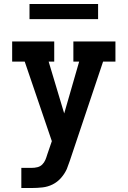

<svg xmlns="http://www.w3.org/2000/svg" viewBox="-20 -728 640 963"><path d="M87 215V114H139Q154 114 168 110.5Q182 107 192 97Q202 87 207.5 74Q213 61 217 47L240 -20L178 -202L104 -419H41V-520H252V-419H224L302 -159L377 -419H348V-520H559V-419H497L330 79Q326 89 322.5 99.5Q319 110 315 120Q304 144 286 164.5Q268 185 244 197Q220 209 193 212Q166 215 139 215ZM128 -632V-708H472V-632Z"/></svg>

Font: Iosevka Plex Etoile
Style: Bold
Weight: 700
Designer: Belleve Invis
Foundry: Belleve Invis
Version: Version 25.1.1; ttfautohint (v1.8.4)